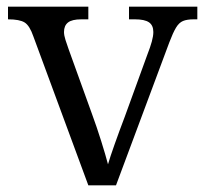

<svg xmlns="http://www.w3.org/2000/svg" viewBox="-20 -556 615 576"><path d="M80 -447Q69 -479 54 -488.5Q39 -498 4 -498V-536H245V-498H224Q196 -498 184 -488.5Q172 -479 172 -460Q172 -450 176.5 -436Q181 -422 186 -408L256 -214Q270 -176 283.5 -133Q297 -90 304 -63Q310 -84 324 -123.5Q338 -163 354 -205L422 -392Q431 -415 435.5 -431.5Q440 -448 440 -460Q440 -480 427 -489Q414 -498 385 -498H367V-536H572V-498H561Q541 -498 529 -493Q517 -488 508 -473Q499 -458 488 -429L328 0H245Z"/></svg>

Font: Noto Serif Hentaigana
Style: Regular
Weight: 400
Designer: Kazuhiro Yamada
Foundry: nipponia
Version: Version 1.000; ttfautohint (v1.8.4.7-5d5b)